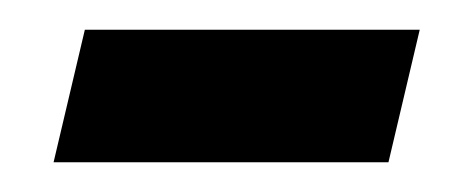

<svg xmlns="http://www.w3.org/2000/svg" viewBox="-20 -337 308 129"><path d="M16 -228H241L262 -317H37Z"/></svg>

Font: Noto Serif Condensed SemiBold
Style: Italic
Weight: 600
Width: 3
Italic angle: -12°
Designer: Monotype Design Team
Foundry: Monotype Imaging Inc.
Version: Version 2.014